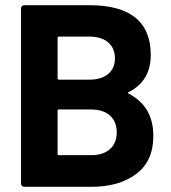

<svg xmlns="http://www.w3.org/2000/svg" viewBox="-20 -720 660 740"><path d="M476 -365Q473 -364 473 -362Q473 -361 476 -359Q571 -310 571 -196Q571 -99 505 -49.5Q439 0 332 0H73Q68 0 64.5 -3.5Q61 -7 61 -12V-688Q61 -693 64.5 -696.5Q68 -700 73 -700H324Q561 -700 561 -508Q561 -408 476 -365ZM207 -579Q202 -579 202 -574V-418Q202 -413 207 -413H324Q371 -413 397 -435Q423 -457 423 -495Q423 -534 397 -556.5Q371 -579 324 -579ZM332 -122Q378 -122 404 -145.5Q430 -169 430 -210Q430 -251 404 -274.5Q378 -298 331 -298H207Q202 -298 202 -293V-127Q202 -122 207 -122Z"/></svg>

Font: LinhAnh
Style: Bold
Weight: 700
Designer: Jeremy Tribby
Foundry: Tribby Type
Version: Version 1.408